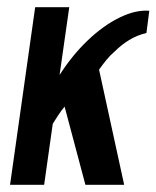

<svg xmlns="http://www.w3.org/2000/svg" viewBox="-20 -515 436 535"><path d="M8 0 78 -495H173L146 -306Q181 -361 224.5 -402.5Q268 -444 313 -466Q358 -488 396 -485L388 -423Q362 -417 340 -403.5Q318 -390 300 -372Q287 -361 276.5 -348Q266 -335 256 -321L326 0H218L160 -218Q150 -206 141 -192Q132 -178 127 -170L103 0Z"/></svg>

Font: Alumni Sans SemiBold
Style: Italic
Weight: 600
Italic angle: -8°
Version: Version 1.016